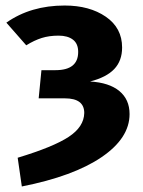

<svg xmlns="http://www.w3.org/2000/svg" viewBox="-20 -568 517 695"><path d="M422 -396Q422 -348 393.5 -318Q365 -288 306 -273Q375 -269 412 -238.5Q449 -208 449 -155Q449 -68 347.5 1Q246 70 59 107L44 3Q173 -36 228.5 -72.5Q284 -109 285 -159Q285 -212 215 -212H120L130 -314H181Q263 -314 263 -380Q263 -410 244 -424.5Q225 -439 192 -439Q158 -439 131 -430.5Q104 -422 75 -404L3 -486Q91 -548 214 -548Q304 -548 363 -507.5Q422 -467 422 -396Z"/></svg>

Font: FiraGOUPP
Style: Bold
Weight: 700
Designer: bBox Type
Foundry: bBox Type GmbH
Version: Version 1.001